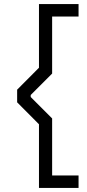

<svg xmlns="http://www.w3.org/2000/svg" viewBox="-20 -783 424 941"><path d="M365 138V77H235.5V-202.5L130.5 -307.5V-317.5L235.5 -422.5V-702H365V-763H171V-451L64 -343.5V-281.5L171 -174V138Z"/></svg>

Font: MCL Standard Light
Style: Regular
Weight: 300
Designer: Květoslav Bartoš
Foundry: Florian Karsten
Version: Version 1.001;Glyphs 3.2.3 (3260)